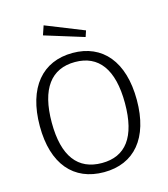

<svg xmlns="http://www.w3.org/2000/svg" viewBox="-137 -1070 1037 1186"><g transform="rotate(-15 381.0 -476.5)"><path d="M254 -963 234 -904 486 -826 499 -865ZM381 10C574 10 691 -125 691 -369C691 -615 573 -752 382 -752C189 -752 70 -614 70 -367C70 -124 187 10 381 10ZM383 -48C230 -48 147 -153 147 -369C147 -586 230 -694 382 -694C532 -694 615 -587 615 -369C615 -152 534 -48 383 -48Z"/></g></svg>

Font: 18Franklin Light
Style: Regular
Weight: 300
Designer: Pablo Impallari, Rodrigo Fuenzalida (Modified by Dan O. Williams)
Version: Version 0.025;PS 000.025;hotconv 1.0.88;makeotf.lib2.5.64775